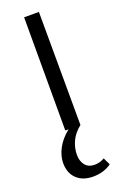

<svg xmlns="http://www.w3.org/2000/svg" viewBox="-178 -709 670 1049"><g transform="rotate(-20 157.0 -184.5)"><path d="M278 257Q232 289 172 289Q111 289 76 255.5Q41 222 41 164Q41 123 63.5 80Q86 37 132 0H113V-658H199L201 0Q163 30 145 68Q127 106 127 147Q127 184 146 207.5Q165 231 200 231Q232 231 258 215Z"/></g></svg>

Font: Ysabeau SC Medium
Style: Regular
Weight: 500
Designer: Christian Thalmann (Catharsis Fonts)
Version: Version 0.003